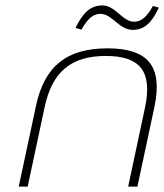

<svg xmlns="http://www.w3.org/2000/svg" viewBox="-20 -687 605 707"><path d="M112 -295 49 0H82L144 -291C172 -424 243 -481 370 -481C496 -481 542 -424 514 -291L452 0H486L549 -295C580 -444 524 -509 376 -509C226 -509 143 -444 112 -295ZM258 -584 280 -578C302 -617 322 -636 350 -636C393 -636 418 -577 469 -577C510 -577 538 -601 565 -659L543 -665C521 -624 499 -607 474 -607C430 -607 406 -667 357 -667C312 -667 284 -638 258 -584Z"/></svg>

Font: LT Wave Text Thin Italic
Style: Regular
Weight: 100
Designer: Daniel Lyons
Version: Version 2.5 (Glyphs App)